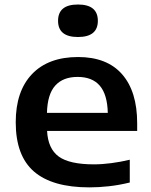

<svg xmlns="http://www.w3.org/2000/svg" viewBox="-20 -800 654 830"><path d="M366 10Q206.5 10 127.2 -58.2Q48 -126.5 48 -271.5Q48 -406 118.5 -479.8Q189 -553.5 317.5 -553.5Q442.5 -553.5 507.8 -479Q573 -404.5 573 -267.5V-234H183.5Q187.5 -157 234 -123.2Q280.5 -89.5 386 -89.5Q421.5 -89.5 461.5 -94.8Q501.5 -100 541 -109.5V-11Q493.5 0.5 450.2 5.2Q407 10 366 10ZM315.5 -467.5Q252.5 -467.5 218.8 -430Q185 -392.5 183 -312H446Q444 -392 411.2 -429.8Q378.5 -467.5 315.5 -467.5ZM317 -640Q231 -640 231 -710Q231 -780.5 317 -780.5Q403 -780.5 403 -710Q403 -640 317 -640Z"/></svg>

Font: Encode Sans Expanded SemiBold
Style: Regular
Weight: 600
Width: 7
Designer: Multiple Designers
Foundry: Impallari Type
Version: Version 3.000; ttfautohint (v1.8.3) -l 8 -r 50 -G 200 -x 14 